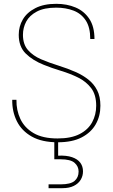

<svg xmlns="http://www.w3.org/2000/svg" viewBox="-20 -732 589 1004"><path d="M282 12Q199 12 146 -18Q93 -48 68 -98.5Q43 -149 44 -210H66Q65 -156 86.5 -110Q108 -64 155.5 -36Q203 -8 281 -8Q352 -8 396.5 -31Q441 -54 462 -93Q483 -132 483 -179Q483 -237 456.5 -271.5Q430 -306 388.5 -326.5Q347 -347 299 -361.5Q251 -376 209 -393Q151 -416 114.5 -452Q78 -488 78 -550Q78 -594 99.5 -630.5Q121 -667 165 -689.5Q209 -712 274 -712Q330 -712 375 -693Q420 -674 447 -633.5Q474 -593 474 -528H452Q452 -589 428.5 -625Q405 -661 364.5 -676.5Q324 -692 274 -692Q211 -692 172.5 -671.5Q134 -651 117 -619Q100 -587 100 -550Q100 -500 126.5 -470Q153 -440 195 -422Q237 -404 285.5 -389Q334 -374 379 -354Q414 -338 442.5 -315.5Q471 -293 488 -260Q505 -227 505 -179Q505 -125 480.5 -82Q456 -39 407 -13.5Q358 12 282 12ZM234 252V232H297Q349 232 370 214Q391 196 391 165Q391 138 370 119.5Q349 101 297 101H264V-8H284V82Q328 80 357 90Q386 100 400 119Q414 138 414 164Q414 188 402 208Q390 228 366 240Q342 252 306 252Z"/></svg>

Font: DM Sans 18pt Thin
Style: Regular
Weight: 250
Designer: Colophon Foundry, Jonny Pinhorn
Foundry: Colophon Foundry
Version: Version 4.004;gftools[0.9.30]